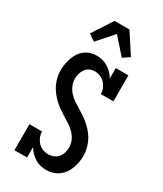

<svg xmlns="http://www.w3.org/2000/svg" viewBox="-240 -1064 981 1159"><g transform="rotate(30 250.0 -485.0)"><path d="M290 8Q269 8 248.5 3Q228 -2 210.5 -13Q193 -24 178.5 -39Q164 -54 153 -72V0H65V-181H153Q153 -161 160.5 -142.5Q168 -124 181.5 -109.5Q195 -95 214 -87.5Q233 -80 253 -80Q271 -80 289 -87Q307 -94 319.5 -108.5Q332 -123 337.5 -141.5Q343 -160 343 -179Q343 -204 332.5 -227Q322 -250 305 -268Q288 -286 267.5 -299.5Q247 -313 225.5 -326Q204 -339 184 -353Q164 -367 146 -384Q128 -401 112.5 -421Q97 -441 86.5 -463Q76 -485 70.5 -509.5Q65 -534 65 -559Q65 -581 69 -602.5Q73 -624 80 -644.5Q87 -665 99.5 -684Q112 -703 129.5 -716.5Q147 -730 168 -736.5Q189 -743 211 -743Q232 -743 252 -737.5Q272 -732 289.5 -721.5Q307 -711 321.5 -696Q336 -681 347 -663V-735H435V-554H347Q347 -574 339.5 -592.5Q332 -611 318.5 -625.5Q305 -640 286.5 -647.5Q268 -655 248 -655Q230 -655 213 -647.5Q196 -640 185.5 -625Q175 -610 170 -592.5Q165 -575 165 -557Q165 -532 175 -509Q185 -486 202 -467.5Q219 -449 240 -435.5Q261 -422 282 -409Q303 -396 323.5 -382Q344 -368 362 -351Q380 -334 395.5 -314.5Q411 -295 421.5 -272.5Q432 -250 437.5 -226Q443 -202 443 -177Q443 -155 439 -132.5Q435 -110 427 -89Q419 -68 405.5 -49.5Q392 -31 374 -18Q356 -5 334 1.5Q312 8 290 8ZM153 -807 107 -838 198 -978H302L393 -838L347 -807L250 -917Z"/></g></svg>

Font: Iosevka Curly Slab Semibold
Style: Regular
Weight: 600
Monospace: yes
Designer: Belleve Invis
Foundry: Belleve Invis
Version: Version 22.1.2; ttfautohint (v1.8.4)